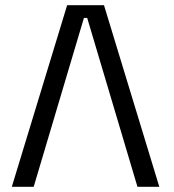

<svg xmlns="http://www.w3.org/2000/svg" viewBox="-20 -720 670 740"><path d="M380.8 -700 594 0H509.8L316 -651H303.5L109.8 0H25.5L238.8 -700Z"/></svg>

Font: Space 7353
Style: Regular
Weight: 400
Designer: Christine Claussen + Ruben Lyon  (Space 7353)
Version: Version 1.000;FEAKit 1.0